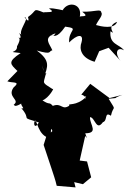

<svg xmlns="http://www.w3.org/2000/svg" viewBox="-20 -572 561 836"><path d="M173 -257 170 -233C189 -283 200 -308 140 -352C210 -332 189 -349 208 -353C196 -382 165 -408 222 -427C207 -402 204 -431 200 -419C214 -419 225 -400 264 -456C329 -447 277 -444 281 -387C314 -421 346 -428 335 -388C324 -359 333 -320 392 -303L412 -349L453 -364L505 -307C478 -338 488 -371 520 -353C499 -381 455 -377 461 -436C494 -414 434 -456 490 -477C478 -443 419 -457 398 -463C408 -486 430 -505 421 -518C418 -535 397 -520 338 -521C377 -492 323 -507 327 -497C341 -555 278 -570 253 -528C273 -522 208 -540 193 -535C228 -514 183 -521 169 -518C120 -538 143 -526 102 -498C111 -462 87 -501 85 -496C117 -501 50 -431 78 -415C44 -450 88 -399 60 -408C59 -406 76 -410 54 -370C57 -338 1 -350 70 -341C11 -302 25 -293 56 -263L12 -218C33 -209 73 -220 39 -191C9 -149 71 -137 39 -116C47 -130 25 -88 88 -131C48 -125 100 -93 73 -101C121 -45 61 -66 149 -39C135 -12 124 -25 131 -46C142 -56 143 22 200 30C204 -38 199 -8 224 27C224 -5 245 1 310 48C308 26 338 29 286 43C346 35 378 -29 339 8C417 13 369 -30 372 -62C394 -61 399 1 428 -40C450 -46 433 -88 463 -68C474 -119 489 -82 453 -142C510 -148 459 -140 513 -159L457 -145L373 -207L334 -160C368 -151 344 -118 354 -167C336 -169 364 -139 356 -151C311 -106 273 -125 282 -112C249 -90 249 -126 210 -111C192 -131 199 -112 165 -135C193 -145 220 -194 209 -184C161 -215 169 -206 179 -248C189 -261 176 -232 163 -288ZM341 230 377 200 359 131 327 127 351 20 358 29 327 -66 301 -17 224 -61 177 -37 212 -5 181 24 170 59 204 161C212 186 221 210 227 237C254 239 282 242 309 244L303 221Z"/></svg>

Font: Asimov Aggro
Style: Medium
Weight: 500
Designer: Google
Version: Version 2.000980; 2014